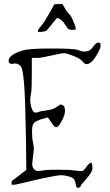

<svg xmlns="http://www.w3.org/2000/svg" viewBox="-20 -897 527 922"><path d="M280.3 -877.4Q300.3 -840.3 311.3 -830.3Q322.3 -820.3 329.8 -800.3Q337.4 -780.3 340.6 -773.2Q343.8 -766.1 343.8 -755.9Q334 -753.4 326.2 -753.4Q308.6 -753.4 301.8 -765.1Q275.4 -809.6 253.4 -810.5Q230 -782.2 206.5 -753.4Q198.2 -743.2 162.1 -743.2V-750Q162.1 -754.9 178.2 -773.7Q194.3 -792.5 215.8 -831.5Q237.3 -870.6 241.2 -876.5Q245.1 -877.4 255.9 -877.4Q266.6 -877.4 280.3 -877.4ZM418 -115.2H419.9Q419.9 -115.2 421.9 -110.4Q423.8 -105.5 423.8 -88.4Q423.8 -71.3 396.5 -40.5Q369.1 -9.8 367.7 -3.9Q366.2 2 361.3 3.4Q356.4 4.9 351.6 4.9Q346.7 4.9 343.3 -14.2Q339.8 -33.2 332.5 -39.6Q325.2 -45.9 307.1 -50.8Q289.1 -55.7 272.5 -55.7Q255.9 -55.7 181.6 -40L55.7 -10.7Q46.9 -10.7 43 -9.8Q43 -9.8 39.1 -9.8H37.1L35.2 -11.7L36.1 -25.4Q38.1 -30.3 51.8 -39.1L106.4 -81.1L104.5 -237.3Q101.6 -419.9 95.7 -494.6Q89.8 -569.3 79.1 -579.6Q68.4 -589.8 57.6 -591.8H45.9L39.1 -589.8Q28.3 -590.8 24.9 -594.2Q21.5 -597.7 21.5 -607.4Q21.5 -617.2 37.1 -630.9Q54.7 -644.5 87.9 -654.3Q120.1 -664.1 218.8 -664.1Q223.6 -664.1 228.5 -664.1Q335.9 -664.1 355 -656.7Q374 -649.4 383.3 -649.4Q392.6 -649.4 403.8 -652.3Q415 -655.3 427.7 -673.3Q440.4 -691.4 449.2 -691.4Q450.2 -691.4 451.2 -692.4Q459 -693.4 460.9 -689.5Q462.9 -685.5 462.9 -675.8Q462.9 -666 447.3 -638.2Q431.6 -610.4 418.9 -599.6Q406.2 -588.9 396 -588.9Q385.7 -588.9 376 -602.1Q366.2 -615.2 333 -628.4Q299.8 -641.6 287.6 -641.6Q275.4 -641.6 229 -630.9Q182.6 -620.1 164.1 -619.1H132.8V-535.2Q132.8 -466.8 128.9 -447.8Q125 -428.7 125 -415.5Q125 -402.3 129.4 -385.7Q133.8 -369.1 138.7 -362.8Q143.6 -356.4 150.4 -356.4Q157.2 -355.5 166 -359.4Q173.8 -363.3 205.1 -367.2Q236.3 -371.1 251 -382.8L270.5 -395.5Q274.4 -395.5 283.2 -390.6Q292 -385.7 292 -364.7Q292 -343.8 275.9 -314.9Q259.8 -286.1 250.5 -286.1Q241.2 -286.1 229.5 -304.7L210 -333L179.7 -325.2Q152.3 -315.4 143.1 -306.6Q133.8 -297.9 133.8 -266.6Q133.8 -235.4 138.2 -214.4Q142.6 -193.4 142.6 -180.7L134.8 -111.3V-110.4Q134.8 -94.7 142.6 -85.4Q150.4 -76.2 161.6 -76.2Q172.9 -76.2 190.4 -79.1Q208 -82 263.2 -82Q318.4 -82 337.9 -78.1L373 -75.2Q383.8 -78.1 395.5 -96.2Q407.2 -114.3 418 -115.2Z"/></svg>

Font: Drukaatie burti
Style: Thin
Weight: 100
Version: Version 0.14